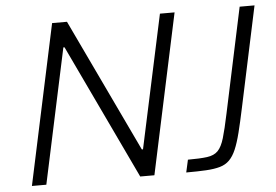

<svg xmlns="http://www.w3.org/2000/svg" viewBox="-50 -756 1184 823"><g transform="rotate(-5 542.5 -344.0)"><path d="M55 0 202 -688H266L538 -115H543L666 -688H729L582 0H521L246 -580H241L117 0ZM719 0 731 -54Q783 -54 813.5 -58Q844 -62 860.5 -79Q877 -96 888 -133Q899 -170 913 -237L1009 -688H1073L981 -256Q968 -194 957 -150.5Q946 -107 934 -79Q922 -51 905.5 -34.5Q889 -18 864.5 -11Q840 -4 804.5 -2Q769 0 719 0Z"/></g></svg>

Font: Saira Thin Light
Style: Italic
Weight: 300
Italic angle: -12°
Version: Version 1.101